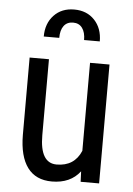

<svg xmlns="http://www.w3.org/2000/svg" viewBox="-54 -798 591 850"><g transform="rotate(5 241.5 -373.5)"><path d="M334 -46.4 335.9 0H418V-528.3H331.5V-137.2C311.7 -90.3 275.6 -66.9 223.1 -66.9C173.7 -66.9 148.9 -108.1 148.9 -190.4V-528.3H63V-184.1C63.3 -120.9 75.7 -72.8 100.1 -39.8C124.5 -6.8 160.6 9.8 208.5 9.8C263.5 9.8 305.3 -9 334 -46.4ZM296.4 -626.5H366.2C366.2 -665.2 354.8 -696.7 332 -720.9C309.2 -745.2 279.1 -757.3 241.7 -757.3C204.3 -757.3 174.2 -745.2 151.4 -720.9C128.6 -696.7 117.2 -665.2 117.2 -626.5H186C186 -649.6 190.8 -667.5 200.4 -680.2C210 -692.9 223.8 -699.2 241.7 -699.2C259.3 -699.2 272.8 -692.8 282.2 -679.9C291.7 -667.1 296.4 -649.3 296.4 -626.5Z"/></g></svg>

Font: Roboto Condensed
Style: Regular
Weight: 400
Designer: Google
Version: Version 2.134; 2016